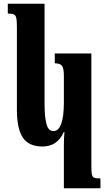

<svg xmlns="http://www.w3.org/2000/svg" viewBox="-20 -780 585 1034"><path d="M324 3Q324 -34 327 -70H324Q289 9 209 9Q135 9 103 -39Q71 -87 71 -189V-632Q71 -668 68 -682.5Q65 -697 55 -702Q45 -707 22 -707V-760H220V-220Q220 -149 230.5 -111.5Q241 -74 267 -74Q296 -74 310 -114Q324 -154 324 -227V-371Q324 -413 313.5 -426Q303 -439 275 -439V-492H472V114Q472 148 475 160.5Q478 173 487 177Q496 181 521 181V234H324Z"/></svg>

Font: Noto Serif Armenian Bold Cond
Style: Regular
Weight: 700
Width: 3
Designer: Monotype Design team
Foundry: Monotype Imaging Inc.
Version: Version 1.000